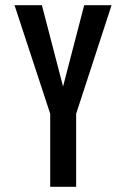

<svg xmlns="http://www.w3.org/2000/svg" viewBox="-20 -720 490 740"><path d="M173.5 0V-281.5L36 -700H141.5L223 -386.5L304.5 -700H410L273.5 -281.5V0Z"/></svg>

Font: League Mono Condensed Medium
Style: Regular
Weight: 500
Width: 1
Designer: Tyler Finck
Foundry: The League of Moveable Type / Tyler Finck
Version: Version 2.210